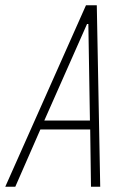

<svg xmlns="http://www.w3.org/2000/svg" viewBox="-42 -708 463 728"><path d="M-22 0 284 -688H325L338 0H303L300 -217H111L16 0ZM126 -251H299L293 -617H288Z"/></svg>

Font: Saira Condensed Thin
Style: Italic
Weight: 250
Width: 3
Italic angle: -12°
Designer: Hector Gatti with collaboration of the Omnibus-Type team
Foundry: Omnibus-Type
Version: Version 1.101